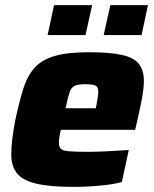

<svg xmlns="http://www.w3.org/2000/svg" viewBox="-20 -722 601 750"><path d="M268 8Q173 8 120 -5Q67 -18 45.5 -46Q24 -74 24 -118Q24 -146 28 -179.5Q32 -213 40 -254Q55 -324 70.5 -374Q86 -424 114 -456Q142 -488 192.5 -503Q243 -518 327 -518Q412 -518 458.5 -507Q505 -496 523.5 -471Q542 -446 542 -406Q542 -377 534 -335Q526 -293 517 -254L508 -215H218Q215 -204 212.5 -189Q210 -174 210 -167Q210 -149 217.5 -141Q225 -133 250 -131Q275 -129 326 -129Q354 -129 397.5 -131Q441 -133 483 -136L456 -11Q425 -2 372 3Q319 8 268 8ZM236 -299H354L357 -313Q360 -331 362 -342.5Q364 -354 364 -363Q364 -383 352.5 -388Q341 -393 315 -393Q287 -393 273 -387.5Q259 -382 252 -362Q245 -342 236 -299ZM385 -585 411 -702H558L533 -585ZM166 -585 191 -702H340L314 -585Z"/></svg>

Font: Saira ExtraBold
Style: Italic
Weight: 800
Italic angle: -12°
Designer: Hector Gatti with collaboration of the Omnibus-Type team
Foundry: Omnibus-Type
Version: Version 1.100; ttfautohint (v1.8.3)